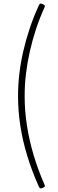

<svg xmlns="http://www.w3.org/2000/svg" viewBox="-20 -976 327 1075"><path d="M228 -932Q201 -872 181 -811Q161 -750 147 -688Q133 -626 125.5 -563.5Q118 -501 118 -438Q118 -355 131 -272Q144 -189 168.5 -107Q193 -25 228 55Q233 64 230.5 68Q228 72 219 76Q210 80 206 78.5Q202 77 198 70Q159 -17 133 -102Q107 -187 94 -271Q81 -355 81 -438Q81 -501 88.5 -564Q96 -627 110.5 -690Q125 -753 146.5 -817.5Q168 -882 198 -947Q202 -955 206 -956Q210 -957 219 -953Q228 -949 230.5 -945Q233 -941 228 -932Z"/></svg>

Font: Playwrite HR Lijeva Thin
Style: Regular
Weight: 250
Designer: Veronika Burian, José Scaglione
Foundry: TypeTogether
Version: Version 1.002